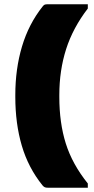

<svg xmlns="http://www.w3.org/2000/svg" viewBox="-20 -770 440 903"><path d="M180 -739Q186 -747 191 -748.5Q196 -750 206 -750H393V-730Q323 -639 291 -539Q259 -439 259 -323V-314Q259 -192 289.5 -95Q320 2 393 93V113H208Q197 113 191.5 111Q186 109 180 102Q113 19 82.5 -85Q52 -189 52 -314V-323Q52 -446 83.5 -551.5Q115 -657 180 -739Z"/></svg>

Font: Recursive Sn Lnr St Blk
Style: Regular
Weight: 900
Version: Version 1.079;hotconv 1.0.112;makeotfexe 2.5.65598; ttfautoh